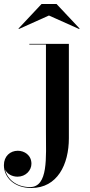

<svg xmlns="http://www.w3.org/2000/svg" viewBox="-118 -679 449 959"><path d="M126.5 -601.5 277.5 -534 279.5 -536.5 164.5 -659H89.5L-25.5 -536.5L-24 -534ZM226 -460H28.5V-456.5H111.5V-20.5C111.5 106.5 124 255.5 31.5 255.5C-33 255.5 -81.5 218.5 -92.5 168C-82.5 189.5 -58 203.5 -30.5 203.5C10.5 203.5 39 172 39 139C39 95.5 3.5 74 -29 74C-67 74 -98.5 101 -98.5 146C-98.5 207.5 -46.5 260 38.5 260C168.5 260 226 142.5 226 11.5Z"/></svg>

Font: Bodoni* 48pt Medium
Style: Regular
Weight: 500
Version: Version 2.3